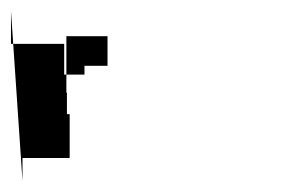

<svg xmlns="http://www.w3.org/2000/svg" viewBox="-41 -330 540 350"><path d="M0 0V-42H86V-122H81V-161H80V-264H155V-210H113V-194H76V-250H-21V-310Z"/></svg>

Font: CiSf OpenHand
Style: BdObl
Weight: 400
Foundry: Cannot Into Space Fonts
Version: Version 0.7892